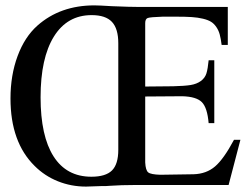

<svg xmlns="http://www.w3.org/2000/svg" viewBox="-20 -688 929 714"><path d="M827.1 -521H804.2Q801.3 -544.4 797.1 -559.8Q793 -575.2 784.4 -587.6Q775.9 -600.1 764.9 -606.9Q753.9 -613.8 734.9 -618.4Q715.8 -623 693.1 -624.5Q670.4 -626 636.2 -626H585Q539.1 -624.5 529.5 -621.1Q520 -617.7 520 -602.1V-366.2L624 -367.2Q666 -368.2 688.7 -371.8Q711.4 -375.5 726.8 -386.7Q742.2 -397.9 747.6 -415Q752.9 -432.1 755.9 -463.9H776.9V-230H755.9Q751 -287.6 730.7 -308.1Q710.4 -328.6 658.2 -330.1L520 -329.1V-84Q521.5 -54.7 531.2 -46.9Q541 -39.1 576.2 -38.1L700.2 -40Q747.6 -41.5 779.8 -69.1Q812 -96.7 850.1 -168H874L830.1 0H480Q431.2 0 389.2 2.9L374 3.9H358.9Q311 5.9 299.8 5.9Q244.6 5.9 195.3 -13.9Q146 -33.7 108.9 -70.8Q19 -159.2 19 -321.8Q19 -408.2 45.4 -479.5Q71.8 -550.8 119.1 -592.8Q204.1 -668 331.1 -668Q348.1 -668 396 -665Q464.8 -662.1 501 -662.1H827.1ZM419.9 -130.9V-526.9Q419.9 -581.5 396.2 -606.7Q372.6 -631.8 320.8 -631.8Q230 -631.8 180.4 -552Q130.9 -472.2 130.9 -326.2Q130.9 -182.1 179.2 -106.4Q227.5 -30.8 319.8 -30.8Q373 -30.8 396.5 -54.2Q419.9 -77.6 419.9 -130.9Z"/></svg>

Font: Accordance
Style: Regular
Weight: 400
Version: Version 1.1 (build May 11, 2018) Miklal Software Solutions, 